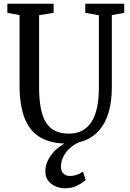

<svg xmlns="http://www.w3.org/2000/svg" viewBox="-20 -763 697 1031"><path d="M340.5 8Q253 8 196.5 -25.2Q140 -58.5 112.5 -127.8Q85 -197 85 -305V-682L19.5 -694V-743H268V-694L190 -681.5V-293.5Q190 -223 200.5 -175.2Q211 -127.5 231.2 -99Q251.5 -70.5 281.2 -58Q311 -45.5 349.5 -45.5Q404.5 -45.5 440.2 -74Q476 -102.5 493.5 -156.8Q511 -211 511 -289.5V-681L438 -694V-743H647V-694L580.5 -682V-295Q580.5 -215 562.8 -157.5Q545 -100 512.8 -63.2Q480.5 -26.5 436.5 -9.2Q392.5 8 340.5 8ZM327 248Q303.5 248 279.2 238Q255 228 239.2 207.8Q223.5 187.5 223.5 156.5Q223.5 126 237.8 97Q252 68 278.2 43Q304.5 18 341 -0.5L367.5 -5L407.5 -1Q372 15.5 350 37.5Q328 59.5 317.8 83.5Q307.5 107.5 307.5 131Q307.5 159 321.8 170.5Q336 182 356 182Q372.5 182 389.5 176.8Q406.5 171.5 425.5 158.5L440 203.5Q416.5 223.5 390 235.8Q363.5 248 327 248Z"/></svg>

Font: Merriweather 24pt SemiCondensed
Style: Regular
Weight: 400
Width: 4
Designer: Eben Sorkin
Foundry: Eben Sorkin
Version: Version 2.100